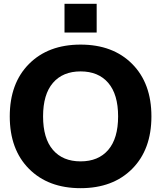

<svg xmlns="http://www.w3.org/2000/svg" viewBox="-20 -973 842 1003"><path d="M317 -803V-953H485V-803ZM131.5 -639Q232 -740 401 -740Q570 -740 670.5 -639Q771 -538 771 -365Q771 -192 670.5 -91Q570 10 401 10Q232 10 131.5 -91Q31 -192 31 -365Q31 -538 131.5 -639ZM256.5 -190Q308 -130 401 -130Q494 -130 545.5 -190Q597 -250 597 -365Q597 -480 545.5 -540Q494 -600 401 -600Q308 -600 256.5 -540Q205 -480 205 -365Q205 -250 256.5 -190Z"/></svg>

Font: M PLUS 1p ExtraBold
Style: Regular
Weight: 800
Version: Version 1.062